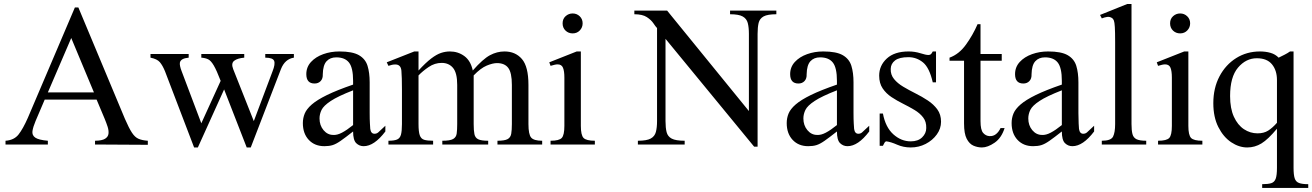

<svg xmlns="http://www.w3.org/2000/svg" viewBox="-20 -715 6493 950"><path d="M711.4 1.5 450.2 0V-18.6Q484.9 -19 500 -28.6Q515.1 -38.1 516.8 -53.5Q518.6 -68.8 512.5 -87.9Q506.3 -106.9 498 -127Q488.3 -150.9 478 -174.6Q467.8 -198.2 458 -222.2H201.2Q189.9 -195.8 178.7 -169.4Q167.5 -143.1 156.2 -116.7Q143.6 -86.9 140.6 -66.4Q137.7 -45.9 154.3 -34.2Q170.9 -22.5 216.8 -18.6V0H7.3V-18.6Q49.8 -21.5 71.8 -49.6Q93.8 -77.6 117.7 -131.8L350.6 -678.2H367.7L598.1 -127Q618.2 -80.6 633.1 -58.1Q647.9 -35.6 665.8 -28.1Q683.6 -20.5 711.4 -18.6ZM216.8 -257.8H444.8L332.5 -526.9Z M940.4 14.6 796.4 -362.3Q784.7 -391.1 771 -407.2Q757.3 -423.3 724.6 -429.7V-447.8H913.6V-429.7Q874.5 -426.3 870.1 -405.3Q867.7 -391.1 878.9 -362.3L976.1 -105L1071.8 -314.9Q1051.8 -367.2 1037.8 -390.9Q1023.9 -414.6 1010.3 -421.4Q996.6 -428.2 976.1 -429.7V-447.8H1188.5V-429.7Q1154.8 -426.8 1138.7 -414.3Q1122.6 -401.9 1133.8 -373L1235.8 -115.7L1328.6 -362.3Q1342.8 -397.9 1336.4 -413.8Q1330.1 -429.7 1292.5 -429.7V-447.8H1434.1V-429.7Q1389.6 -422.9 1370.1 -373L1220.7 14.6H1200.7L1088.9 -272.5L959 14.6Z M1886.7 -92.8V-64.5Q1831.5 8.3 1779.3 8.3Q1757.8 8.3 1742.4 -6.8Q1727.1 -22 1727.1 -64.5Q1688 -33.7 1665.5 -18.1Q1643.1 -2.4 1626 2.9Q1608.9 8.3 1585 8.3Q1537.1 8.3 1507.8 -22.9Q1478.5 -54.2 1478.5 -106Q1478.5 -130.9 1487.8 -153.3Q1497.1 -175.8 1522.9 -198.2Q1548.8 -220.7 1598.1 -244.9Q1647.5 -269 1727.1 -296.4V-314.9Q1727.1 -379.9 1706.8 -405.5Q1686.5 -431.2 1643.6 -431.2Q1613.3 -431.2 1595.7 -411.9Q1578.1 -392.6 1577.1 -347.7Q1578.1 -326.2 1566.7 -314Q1555.2 -301.8 1536.6 -301.8Q1495.6 -301.8 1495.6 -348.1Q1495.6 -383.3 1518.8 -408.4Q1542 -433.6 1579.3 -447Q1616.7 -460.4 1659.2 -460.4Q1724.1 -460.4 1756.1 -441.9Q1788.1 -423.3 1798.6 -389.2Q1809.1 -355 1809.1 -307.6V-155.8Q1809.1 -124 1810.3 -104Q1811.5 -84 1812 -77.1Q1815.4 -53.2 1833 -53.2Q1843.3 -53.2 1851.1 -59.6Q1858.9 -65.9 1886.7 -92.8ZM1727.1 -96.2V-268.1Q1651.9 -238.8 1616.5 -215.3Q1581.1 -191.9 1571 -171.1Q1561 -150.4 1561 -128.9Q1561 -94.7 1580.8 -71Q1600.6 -47.4 1628.9 -47.4Q1647.9 -45.9 1672.1 -58.6Q1696.3 -71.3 1727.1 -96.2Z M1901.9 0V-18.6Q1930.2 -18.6 1944.6 -24.7Q1959 -30.8 1963.9 -48.6Q1968.8 -66.4 1968.8 -101.1V-272.5Q1968.8 -333.5 1966.1 -365Q1963.4 -396.5 1935.1 -396Q1920.9 -396 1901.9 -389.2L1893.6 -406.7L2029.8 -460.4H2050.8V-366.2Q2086.9 -405.3 2113.5 -425.5Q2140.1 -445.8 2162.1 -453.1Q2184.1 -460.4 2206.1 -460.4Q2246.1 -460.4 2277.3 -437.7Q2308.6 -415 2319.3 -366.2Q2369.1 -422.9 2404.1 -441.7Q2439 -460.4 2476.1 -460.4Q2530.3 -460.4 2562.5 -422.9Q2594.7 -385.3 2594.7 -294.9V-101.1Q2594.7 -49.8 2608.2 -34.2Q2621.6 -18.6 2662.6 -18.6V0H2441.4V-18.6Q2476.6 -18.6 2491.5 -26.6Q2506.3 -34.7 2509.5 -53Q2512.7 -71.3 2512.7 -101.1V-294.9Q2512.7 -355 2494.9 -378.9Q2477.1 -402.8 2439 -402.8Q2418 -402.8 2388.2 -390.4Q2358.4 -377.9 2323.7 -341.8V-101.1Q2323.7 -69.3 2327.4 -51.3Q2331.1 -33.2 2346.2 -25.9Q2361.3 -18.6 2395.5 -18.6V0H2168.5V-18.6Q2207 -18.6 2222.2 -27.3Q2237.3 -36.1 2239.7 -54.4Q2242.2 -72.8 2242.2 -101.1V-294.9Q2242.2 -354.5 2221.4 -379.2Q2200.7 -403.8 2165.5 -403.8Q2130.9 -403.8 2101.1 -383.5Q2071.3 -363.3 2050.8 -341.8V-101.1Q2050.8 -63.5 2056.9 -45.9Q2063 -28.3 2078.6 -23.4Q2094.2 -18.6 2123 -18.6V0Z M2923.3 0H2704.1V-18.6Q2746.6 -18.6 2759.5 -32.5Q2772.5 -46.4 2772.5 -92.3V-331.1Q2772.5 -363.3 2765.6 -379.9Q2758.8 -396.5 2738.8 -396.5Q2732.4 -396.5 2723.9 -394.5Q2715.3 -392.6 2704.1 -389.2L2697.8 -406.7L2833.5 -460.4H2854V-92.3Q2854 -46.4 2867.4 -32.5Q2880.9 -18.6 2923.3 -18.6ZM2813.5 -549.8Q2792.5 -549.8 2778.1 -563.7Q2763.7 -577.6 2763.7 -599.6Q2763.7 -621.6 2778.6 -635Q2793.5 -648.4 2813.5 -648.4Q2834 -648.4 2848.4 -634.5Q2862.8 -620.6 2862.8 -599.6Q2862.8 -579.1 2848.9 -564.5Q2835 -549.8 2813.5 -549.8Z M3711.4 10.7 3272.9 -522.9V-115.7Q3272.9 -83 3278.3 -61.3Q3283.7 -39.6 3303.7 -29.1Q3323.7 -18.6 3367.7 -18.6V0H3136.2V-18.6Q3179.7 -18.6 3199.7 -29.5Q3219.7 -40.5 3225.3 -62.3Q3231 -84 3231 -115.7V-576.2Q3224.1 -583 3213.1 -599.6Q3202.1 -616.2 3180.4 -630.4Q3158.7 -644.5 3118.7 -644.5V-662.6H3280.8L3685.5 -165.5V-547.4Q3685.5 -579.6 3679.9 -601.1Q3674.3 -622.6 3654.8 -633.5Q3635.3 -644.5 3592.3 -644.5V-662.6H3821.3V-644.5Q3777.8 -644.5 3758.3 -633.8Q3738.8 -623 3733.6 -601.6Q3728.5 -580.1 3728.5 -547.4V10.7Z M4280.8 -92.8V-64.5Q4225.6 8.3 4173.3 8.3Q4151.9 8.3 4136.5 -6.8Q4121.1 -22 4121.1 -64.5Q4082 -33.7 4059.6 -18.1Q4037.1 -2.4 4020 2.9Q4002.9 8.3 3979 8.3Q3931.2 8.3 3901.9 -22.9Q3872.6 -54.2 3872.6 -106Q3872.6 -130.9 3881.8 -153.3Q3891.1 -175.8 3917 -198.2Q3942.9 -220.7 3992.2 -244.9Q4041.5 -269 4121.1 -296.4V-314.9Q4121.1 -379.9 4100.8 -405.5Q4080.6 -431.2 4037.6 -431.2Q4007.3 -431.2 3989.7 -411.9Q3972.2 -392.6 3971.2 -347.7Q3972.2 -326.2 3960.7 -314Q3949.2 -301.8 3930.7 -301.8Q3889.6 -301.8 3889.6 -348.1Q3889.6 -383.3 3912.8 -408.4Q3936 -433.6 3973.4 -447Q4010.7 -460.4 4053.2 -460.4Q4118.2 -460.4 4150.1 -441.9Q4182.1 -423.3 4192.6 -389.2Q4203.1 -355 4203.1 -307.6V-155.8Q4203.1 -124 4204.3 -104Q4205.6 -84 4206.1 -77.1Q4209.5 -53.2 4227.1 -53.2Q4237.3 -53.2 4245.1 -59.6Q4252.9 -65.9 4280.8 -92.8ZM4121.1 -96.2V-268.1Q4045.9 -238.8 4010.5 -215.3Q3975.1 -191.9 3965.1 -171.1Q3955.1 -150.4 3955.1 -128.9Q3955.1 -94.7 3974.9 -71Q3994.6 -47.4 4022.9 -47.4Q4042 -45.9 4066.2 -58.6Q4090.3 -71.3 4121.1 -96.2Z M4636.2 -112.8Q4636.2 -78.6 4615.2 -49.6Q4594.2 -20.5 4560.1 -2.9Q4525.9 14.6 4486.3 14.6Q4450.2 14.6 4419.2 1Q4388.2 -12.7 4366.2 -15.6Q4360.4 -15.6 4356 -7.8Q4351.6 0 4348.6 6.3H4332.5V-153.3H4348.6Q4361.3 -85.4 4400.1 -50.5Q4439 -15.6 4486.3 -15.6Q4522.5 -15.6 4542.7 -35.4Q4563 -55.2 4563 -81.5Q4564 -112.8 4547.6 -134Q4531.2 -155.3 4504.6 -171.1Q4478 -187 4448 -201.9Q4418 -216.8 4391.1 -234.6Q4364.3 -252.4 4347.2 -277.8Q4330.1 -303.2 4330.1 -340.8Q4330.1 -390.6 4367.9 -425.5Q4405.8 -460.4 4475.6 -460.4Q4505.9 -460.4 4533.7 -451.7Q4561.5 -442.9 4573.2 -442.9Q4580.1 -442.9 4584.7 -445.8Q4589.4 -448.7 4595.2 -460.4H4611.3V-307.6H4595.2Q4578.6 -380.4 4546.9 -406.2Q4515.1 -432.1 4474.6 -432.1Q4429.7 -432.1 4408.7 -416Q4387.7 -399.9 4387.2 -374Q4386.2 -345.2 4403.6 -324Q4420.9 -302.7 4449.2 -285.9Q4477.5 -269 4509.8 -252.9Q4542 -236.8 4570.8 -217.8Q4599.6 -198.7 4617.9 -173.6Q4636.2 -148.4 4636.2 -112.8Z M4838.4 14.6Q4817.4 14.6 4796.9 5.9Q4776.4 -2.9 4763.2 -28.3Q4750 -53.7 4750 -104V-414.6H4678.2V-429.7Q4725.6 -446.8 4760 -494.9Q4794.4 -543 4816.9 -595.2H4831.5V-447.8H4936.5V-414.6H4831.5V-115.7Q4831.5 -72.3 4844.5 -57.4Q4857.4 -42.5 4876 -41.5Q4894.5 -40.5 4908.2 -51.5Q4921.9 -62.5 4930.7 -81.5H4950.7Q4935.5 -32.7 4901.4 -9Q4867.2 14.6 4838.4 14.6Z M5393.6 -92.8V-64.5Q5338.4 8.3 5286.1 8.3Q5264.6 8.3 5249.3 -6.8Q5233.9 -22 5233.9 -64.5Q5194.8 -33.7 5172.4 -18.1Q5149.9 -2.4 5132.8 2.9Q5115.7 8.3 5091.8 8.3Q5043.9 8.3 5014.6 -22.9Q4985.4 -54.2 4985.4 -106Q4985.4 -130.9 4994.6 -153.3Q5003.9 -175.8 5029.8 -198.2Q5055.7 -220.7 5105 -244.9Q5154.3 -269 5233.9 -296.4V-314.9Q5233.9 -379.9 5213.6 -405.5Q5193.4 -431.2 5150.4 -431.2Q5120.1 -431.2 5102.5 -411.9Q5085 -392.6 5084 -347.7Q5085 -326.2 5073.5 -314Q5062 -301.8 5043.5 -301.8Q5002.4 -301.8 5002.4 -348.1Q5002.4 -383.3 5025.6 -408.4Q5048.8 -433.6 5086.2 -447Q5123.5 -460.4 5166 -460.4Q5231 -460.4 5262.9 -441.9Q5294.9 -423.3 5305.4 -389.2Q5315.9 -355 5315.9 -307.6V-155.8Q5315.9 -124 5317.1 -104Q5318.4 -84 5318.8 -77.1Q5322.3 -53.2 5339.8 -53.2Q5350.1 -53.2 5357.9 -59.6Q5365.7 -65.9 5393.6 -92.8ZM5233.9 -96.2V-268.1Q5158.7 -238.8 5123.3 -215.3Q5087.9 -191.9 5077.9 -171.1Q5067.9 -150.4 5067.9 -128.9Q5067.9 -94.7 5087.6 -71Q5107.4 -47.4 5135.7 -47.4Q5154.8 -45.9 5179 -58.6Q5203.1 -71.3 5233.9 -96.2Z M5651.4 0H5431.6V-18.6Q5477.1 -18.6 5487.3 -39.1Q5497.6 -59.6 5497.6 -101.1V-506.8Q5497.6 -557.6 5496.1 -581.3Q5494.6 -605 5491.5 -613Q5488.3 -621.1 5483.4 -625Q5471.2 -633.3 5458.3 -631.3Q5445.3 -629.4 5431.6 -624L5422.9 -641.1L5557.6 -695.3H5578.6V-101.1Q5578.6 -69.8 5583.3 -51.8Q5587.9 -33.7 5603.5 -26.1Q5619.1 -18.6 5651.4 -18.6Z M5929.2 0H5710V-18.6Q5752.4 -18.6 5765.4 -32.5Q5778.3 -46.4 5778.3 -92.3V-331.1Q5778.3 -363.3 5771.5 -379.9Q5764.6 -396.5 5744.6 -396.5Q5738.3 -396.5 5729.7 -394.5Q5721.2 -392.6 5710 -389.2L5703.6 -406.7L5839.4 -460.4H5859.9V-92.3Q5859.9 -46.4 5873.3 -32.5Q5886.7 -18.6 5929.2 -18.6ZM5819.3 -549.8Q5798.3 -549.8 5783.9 -563.7Q5769.5 -577.6 5769.5 -599.6Q5769.5 -621.6 5784.4 -635Q5799.3 -648.4 5819.3 -648.4Q5839.8 -648.4 5854.2 -634.5Q5868.7 -620.6 5868.7 -599.6Q5868.7 -579.1 5854.7 -564.5Q5840.8 -549.8 5819.3 -549.8Z M6225.1 214.8V196.3Q6253.9 196.3 6269.8 191.4Q6285.6 186.5 6292 169.4Q6298.3 152.3 6298.3 115.7V-78.1Q6254.4 -25.4 6221.7 -5.4Q6189 14.6 6151.4 14.6Q6110.4 14.6 6071.8 -11.2Q6033.2 -37.1 6008.3 -86.2Q5983.4 -135.3 5983.4 -204.6Q5983.4 -279.3 6013.9 -337.2Q6044.4 -395 6096.7 -427.7Q6148.9 -460.4 6214.4 -460.4Q6242.2 -460.4 6266.1 -453.6Q6290 -446.8 6306.6 -429.7Q6321.3 -437 6335.9 -444.3Q6350.6 -451.7 6362.8 -460.4H6380.4V115.7Q6380.4 149.9 6386 167.2Q6391.6 184.6 6407.5 190.4Q6423.3 196.3 6453.1 196.3V214.8ZM6202.1 -55.2Q6233.4 -55.2 6254.6 -68.6Q6275.9 -82 6298.3 -107.4V-318.8Q6298.3 -366.7 6273.7 -396.7Q6249 -426.8 6198.7 -426.8Q6145 -426.8 6105.7 -380.6Q6066.4 -334.5 6066.4 -239.7Q6066.4 -178.2 6085.2 -137.2Q6104 -96.2 6135 -75.7Q6166 -55.2 6202.1 -55.2Z"/></svg>

Font: Awami Nastaliq
Style: Regular
Weight: 400
Designer: Peter Martin, SIL International
Foundry: SIL International
Version: Version 3.100